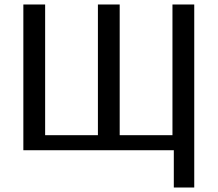

<svg xmlns="http://www.w3.org/2000/svg" viewBox="-20 -669 969 855"><path d="M754 0H84V-649H181V-67H416V-649H513V-67H748V-649H845V166H754Z"/></svg>

Font: Play
Style: Regular
Weight: 400
Designer: Jonas Hecksher
Foundry: Jonas Hecksher, Playtypeª, e-types AS
Version: Version 1.002